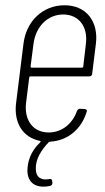

<svg xmlns="http://www.w3.org/2000/svg" viewBox="-20 -530 398 729"><path d="M330 -250 344 -363C355 -449 307 -510 225 -510C142 -510 79 -449 69 -363L41 -138C32 -63 67 -8 132 5C135 6 135 8 133 10C95 46 84 85 84 121C87 177 133 184 170 176C176 175 179 170 179 164L178 157C177 151 174 148 167 150C140 155 116 147 116 110C115 74 137 39 165 10C166 9 168 8 170 8C238 4 289 -40 309 -105C312 -112 307 -116 301 -116L284 -117C278 -117 275 -114 272 -108C255 -60 215 -27 165 -27C106 -27 71 -73 79 -140L91 -236C91 -238 93 -240 95 -240H319C325 -240 330 -244 330 -250ZM220 -475C279 -475 315 -429 306 -362L296 -277C296 -275 293 -273 292 -273H99C98 -273 96 -275 96 -277L107 -362C115 -429 161 -475 220 -475Z"/></svg>

Font: Barlow Condensed ExtraLight
Style: Italic
Weight: 275
Width: 3
Italic angle: -7°
Designer: Jeremy Tribby
Foundry: Tribby Type
Version: Version 1.422;hotconv 1.0.109;makeotfexe 2.5.65596